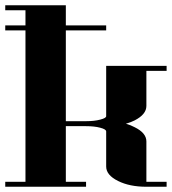

<svg xmlns="http://www.w3.org/2000/svg" viewBox="-20 -712 655 732"><path d="M0 0V-19H77.1V-596.2H0V-615.2H77.1V-672.9H0V-691.9H231V-615.2H384.8V-596.2H231V-250H308.1Q339.8 -250 361.8 -255.9Q384.8 -261.7 384.8 -269V-460.9H615.2V-441.9H538.1V-308.1Q538.1 -275.9 493.2 -252.9Q480 -246.1 460 -240.2Q479 -234.9 493.2 -227.1Q538.1 -205.1 538.1 -172.9V-19H615.2V0H538.1Q474.1 0 430.2 -22Q384.8 -44.4 384.8 -77.1V-210.9Q384.8 -219.2 361.8 -225.1Q339.8 -231 308.1 -231H231V-19H308.1V0Z"/></svg>

Font: Hjet
Style: Regular
Weight: 400
Designer: T. Christopher White
Version: Version 1.2